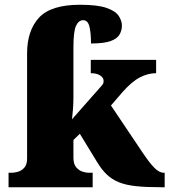

<svg xmlns="http://www.w3.org/2000/svg" viewBox="-20 -788 714 808"><path d="M16 0V-61H31Q40 -61 55 -65Q70 -69 82 -82Q94 -95 94 -121V-563Q94 -659 144 -713.5Q194 -768 317 -768Q391 -768 429 -754.5Q467 -741 480 -720.5Q493 -700 493 -680Q493 -660 483 -642.5Q473 -625 445 -615Q417 -605 363 -605Q363 -648 356.5 -675.5Q350 -703 330 -703Q311 -703 300 -679.5Q289 -656 289 -588V-379Q289 -354 287 -327Q285 -300 283 -286L410 -430Q415 -436 415.5 -441Q416 -446 416 -448Q416 -461 401.5 -470.5Q387 -480 362 -480V-536H637V-480Q603 -480 569 -462.5Q535 -445 496 -401L447 -344L580 -146Q608 -104 629 -82.5Q650 -61 669 -61H673V0H659Q596 0 553 -4.5Q510 -9 480.5 -21Q451 -33 429.5 -53.5Q408 -74 388 -107L316 -225L289 -199V-125Q289 -97 301 -83.5Q313 -70 328 -65.5Q343 -61 351 -61H370V0Z"/></svg>

Font: Noto Serif Black
Style: Regular
Weight: 900
Designer: Monotype Design Team
Foundry: Monotype Imaging Inc.
Version: Version 2.014; ttfautohint (v1.8.4.7-5d5b)